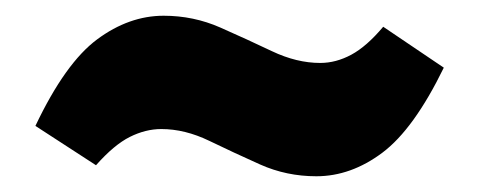

<svg xmlns="http://www.w3.org/2000/svg" viewBox="-20 -481 609 244"><path d="M382 -257Q344 -257 310.5 -272Q277 -287 246 -302Q215 -317 185 -317Q165 -317 145 -307Q125 -297 102 -271L25 -321Q63 -401 103.5 -431Q144 -461 188 -461Q226 -461 260 -446Q294 -431 325.5 -416Q357 -401 387 -401Q407 -401 426.5 -411.5Q446 -422 467 -447L544 -395Q506 -317 466 -287Q426 -257 382 -257Z"/></svg>

Font: Bitter Black
Style: Regular
Weight: 900
Designer: Sol Matas, and Bitter project Authors
Foundry: Sol Matas
Version: Version 2.001